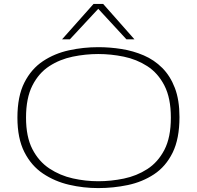

<svg xmlns="http://www.w3.org/2000/svg" viewBox="-20 -951 1006 981"><path d="M482 10Q406 10 333 -7Q260 -24 200 -64Q140 -104 104.5 -174Q69 -244 69 -350Q69 -459 104.5 -529Q140 -599 199.5 -638.5Q259 -678 332.5 -694Q406 -710 482 -710Q542 -710 601.5 -700.5Q661 -691 714.5 -668Q768 -645 809 -604Q850 -563 873.5 -501.5Q897 -440 897 -353Q897 -242 862 -171Q827 -100 767 -60.5Q707 -21 633 -5.5Q559 10 482 10ZM482 -25Q547 -25 612.5 -38.5Q678 -52 732.5 -87Q787 -122 820 -185.5Q853 -249 853 -350Q853 -450 820 -514Q787 -578 732.5 -613Q678 -648 612.5 -661.5Q547 -675 482 -675Q417 -675 351.5 -661.5Q286 -648 232 -613Q178 -578 145.5 -514Q113 -450 113 -350Q113 -252 145.5 -189Q178 -126 232.5 -90Q287 -54 352 -39.5Q417 -25 482 -25ZM297 -750 458 -931H507L667 -750H626L482 -906L337 -750Z"/></svg>

Font: Georama Extended ExtraLight
Style: Regular
Weight: 200
Width: 7
Designer: Jean-Baptiste Levee
Foundry: Production Type
Version: Version 1.000